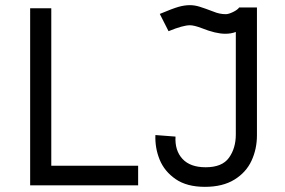

<svg xmlns="http://www.w3.org/2000/svg" viewBox="-20 -718 1105 745"><path d="M97 -686H179V-75H516V1H97ZM583 -194 661 -188Q658 -134 688 -101.5Q718 -69 778 -69Q842 -69 868.5 -106Q895 -143 895 -196V-594Q877 -587 854 -587Q817 -587 762 -609Q733 -620 717 -620Q690 -620 634 -597L600 -664Q650 -685 673 -691.5Q696 -698 717 -698Q735 -698 754.5 -692Q774 -686 808 -673Q832 -663 856 -663Q867 -663 884.5 -671.5Q902 -680 908 -689H977V-193Q977 -140 956 -94.5Q935 -49 889.5 -21Q844 7 775 7Q705 7 661.5 -23Q618 -53 599.5 -98.5Q581 -144 583 -194Z"/></svg>

Font: Bellota
Style: Bold
Weight: 700
Designer: Kemie Guaida
Foundry: Kemie Guaida
Version: Version 4.001